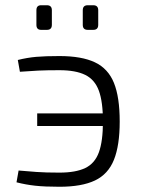

<svg xmlns="http://www.w3.org/2000/svg" viewBox="-20 -704 538 733"><path d="M207 -490Q292 -490 342.5 -466Q393 -442 415 -387.5Q437 -333 437 -240Q437 -149 415 -94Q393 -39 342.5 -15Q292 9 207 9Q151 9 114.5 5Q78 1 43 -8L51 -53Q85 -50 119.5 -47.5Q154 -45 207 -45Q269 -45 305.5 -62.5Q342 -80 357.5 -122.5Q373 -165 373 -240Q373 -315 357.5 -357.5Q342 -400 305.5 -418Q269 -436 207 -436Q158 -436 126 -434.5Q94 -433 56 -430L48 -475Q84 -484 118.5 -487Q153 -490 207 -490ZM414 -271V-223H122V-271ZM336 -684Q355 -684 355 -665V-609Q355 -590 336 -590H315Q296 -590 296 -609V-665Q296 -684 315 -684ZM159 -684Q178 -684 178 -665V-609Q178 -590 159 -590H137Q119 -590 119 -609V-665Q119 -684 137 -684Z"/></svg>

Font: Exo 2 Light
Style: Regular
Weight: 300
Designer: Natanael Gama
Foundry: Natanael Gama
Version: Version 2.010